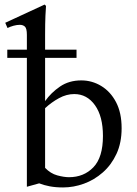

<svg xmlns="http://www.w3.org/2000/svg" viewBox="-20 -810 600 843"><path d="M337 -457Q384 -457 424.5 -432.5Q465 -408 489.5 -361.5Q514 -315 514 -247Q514 -183 491.5 -134.5Q469 -86 431.5 -53Q394 -20 348.5 -3.5Q303 13 257 13Q224 13 198 8Q172 3 152 -5L98 10V-657Q98 -685 89.5 -693Q81 -701 67 -701Q54 -701 39.5 -697Q25 -693 13 -687L3 -710L176 -790L182 -784Q181 -776 179.5 -741Q178 -706 178 -658V-366Q204 -403 243.5 -430Q283 -457 337 -457ZM283 -32Q348 -32 390 -75.5Q432 -119 432 -213Q432 -299 397 -348Q362 -397 306 -397Q272 -397 239 -379Q206 -361 178 -335V-73Q202 -48 231.5 -40Q261 -32 283 -32ZM316 -556H12V-592H316Z"/></svg>

Font: Bona Nova
Style: Regular
Weight: 400
Designer: Mateusz Machalski
Foundry: Capitalics
Version: Version 4.001; ttfautohint (v1.8.3)